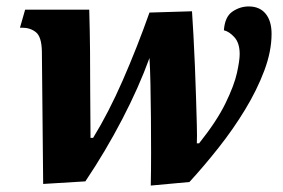

<svg xmlns="http://www.w3.org/2000/svg" viewBox="-20 -566 879 596"><path d="M448 10Q449 -36 449 -91.5Q449 -147 448.5 -202.5Q448 -258 447 -306Q446 -354 444 -386Q411 -295 359.5 -196Q308 -97 245 -3L114 5L110 -407Q109 -452 91.5 -466Q74 -480 49 -480H42L58 -536H257Q259 -468 259.5 -408.5Q260 -349 260 -284.5Q260 -220 261 -138H269Q317 -216 361 -316.5Q405 -417 444 -527L576 -531Q578 -501 580.5 -456.5Q583 -412 585 -362Q587 -312 588.5 -264Q590 -216 591 -178Q592 -140 591 -121H598Q653 -190 680 -245.5Q707 -301 715.5 -339.5Q724 -378 724 -398Q724 -432 708 -450Q692 -468 675 -472Q678 -514 701.5 -530Q725 -546 752 -546Q786 -546 804.5 -523.5Q823 -501 823 -461Q823 -407 800.5 -347Q778 -287 741 -226Q704 -165 658.5 -107.5Q613 -50 568 -1Z"/></svg>

Font: Noto Serif SemiCondensed ExtraBold
Style: Italic
Weight: 800
Width: 4
Italic angle: -12°
Designer: Monotype Design Team
Foundry: Monotype Imaging Inc.
Version: Version 2.014; ttfautohint (v1.8.4.7-5d5b)